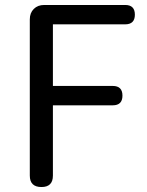

<svg xmlns="http://www.w3.org/2000/svg" viewBox="-20 -753 592 773"><path d="M147 0Q100 0 100 -46V-675Q100 -701 116 -717Q132 -733 158 -733H311H484Q523 -733 523 -694Q523 -655 484 -655H193V-407H434Q473 -407 473 -368Q473 -329 434 -329H193V-46Q193 0 147 0Z"/></svg>

Font: GenSenRounded TW R
Style: Regular
Weight: 400
Version: Version 1.501;PS 1;hotconv 16.6.51;makeotf.lib2.5.65220